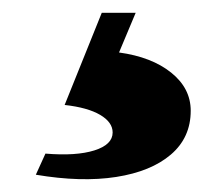

<svg xmlns="http://www.w3.org/2000/svg" viewBox="-20 -30 341 300"><path d="M36 243 51 210Q99 214 127.5 205Q156 196 156 177Q156 161 136.5 149.5Q117 138 81 134L139 -10H192L166 52Q217 59 247.5 83.5Q278 108 278 143Q278 185 247 211.5Q216 238 161.5 246.5Q107 255 36 243Z"/></svg>

Font: Platypi Light
Style: Bold
Weight: 700
Version: Version 1.200